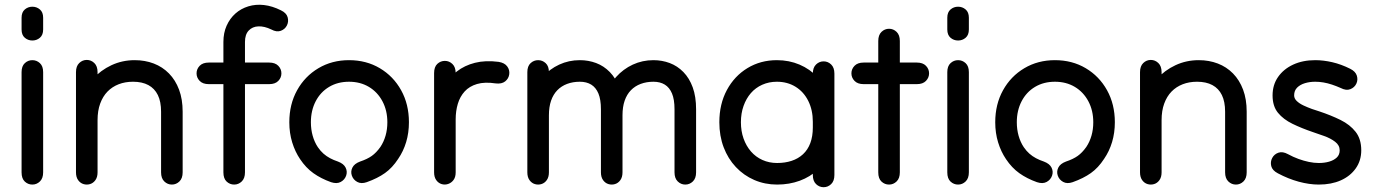

<svg xmlns="http://www.w3.org/2000/svg" viewBox="-20 -759 5740 801"><path d="M70 -40Q70 -14 83.5 -1.5Q97 11 115 11Q133 11 146.5 -2Q160 -15 160 -40Q160 -63 160 -82.5Q160 -102 160 -122Q160 -142 160 -165Q160 -188 160 -218.5Q160 -249 160 -279.5Q160 -310 160 -333Q160 -356 160 -374.5Q160 -393 160 -412.5Q160 -432 160 -458Q160 -483 146.5 -495.5Q133 -508 115 -508Q97 -508 83.5 -495.5Q70 -483 70 -458Q70 -433 70 -411.5Q70 -390 70 -371Q70 -352 70 -333Q70 -299 70 -274Q70 -249 70 -224Q70 -199 70 -165Q70 -146 70 -125.5Q70 -105 70 -83Q70 -61 70 -40ZM70 -636Q70 -613 83.5 -601.5Q97 -590 115 -590Q133 -590 146.5 -601.5Q160 -613 160 -636Q160 -647 160 -654Q160 -661 160 -668Q160 -675 160 -685Q160 -708 146.5 -719.5Q133 -731 115 -731Q97 -731 83.5 -719.5Q70 -708 70 -685Q70 -675 70 -668Q70 -661 70 -654Q70 -647 70 -636Z M652 -40Q652 -15 665.5 -2Q679 11 697 11Q715 11 728.5 -2Q742 -15 742 -40Q742 -65 742 -86Q742 -107 742 -128.5Q742 -150 742 -175Q742 -211 742 -240.5Q742 -270 742 -293Q742 -345 727 -385Q712 -425 685 -452.5Q658 -480 621.5 -494Q585 -508 542 -508Q490 -508 445 -487Q400 -466 367 -429.5Q334 -393 315.5 -346Q297 -299 297 -248Q297 -223 297 -195.5Q297 -168 297 -141Q297 -114 297 -88.5Q297 -63 297 -40Q297 -20 306 -7.5Q315 5 328.5 9Q342 13 355.5 9Q369 5 378 -7.5Q387 -20 387 -40Q387 -58 387 -91.5Q387 -125 387 -164.5Q387 -204 387 -241.5Q387 -279 387 -305.5Q387 -332 387 -338Q387 -360 387 -379Q387 -398 387 -417Q387 -436 387 -458Q387 -483 373.5 -496Q360 -509 342 -509Q324 -509 310.5 -496Q297 -483 297 -458Q297 -438 297 -418Q297 -398 297 -378Q297 -358 297 -338Q297 -328 297 -301Q297 -274 297 -237.5Q297 -201 297 -162.5Q297 -124 297 -91.5Q297 -59 297 -40Q297 -20 306 -7.5Q315 5 328.5 9Q342 13 355.5 9Q369 5 378 -7.5Q387 -20 387 -40Q387 -63 387 -93.5Q387 -124 387 -155Q387 -186 387 -213.5Q387 -241 387 -258Q387 -297 398 -327Q409 -357 428.5 -377Q448 -397 475 -407.5Q502 -418 535 -418Q573 -418 599 -404Q625 -390 638.5 -362.5Q652 -335 652 -293Q652 -258 652 -228.5Q652 -199 652 -175Q652 -155 652 -131.5Q652 -108 652 -84.5Q652 -61 652 -40Z M1112 -636Q1134 -624 1151.5 -630.5Q1169 -637 1177 -653Q1185 -669 1180 -687Q1175 -705 1152 -716Q1116 -734 1081.5 -738Q1047 -742 1016 -732.5Q985 -723 962 -702.5Q939 -682 925.5 -652Q912 -622 912 -584Q912 -520 912 -460.5Q912 -401 912 -350Q912 -299 912 -259.5Q912 -220 912 -195Q912 -174 912 -147.5Q912 -121 912 -93Q912 -65 912 -40Q912 -14 925.5 -1.5Q939 11 957 11Q975 11 988.5 -2Q1002 -15 1002 -40Q1002 -66 1002 -89Q1002 -112 1002 -137.5Q1002 -163 1002 -195Q1002 -232 1002 -281Q1002 -330 1002 -383.5Q1002 -437 1002 -489Q1002 -541 1002 -584Q1002 -615 1017.5 -631.5Q1033 -648 1058 -649Q1083 -650 1112 -636ZM1103 -408Q1128 -408 1141 -421.5Q1154 -435 1154 -453Q1154 -471 1141 -484.5Q1128 -498 1103 -498Q1082 -498 1068.5 -498Q1055 -498 1043 -498Q1031 -498 1016 -498Q987 -498 960 -498Q933 -498 905 -498Q890 -498 879 -498Q868 -498 851 -498Q826 -498 813 -484.5Q800 -471 800 -453Q800 -435 813 -421.5Q826 -408 851 -408Q861 -408 870 -408Q879 -408 887 -408Q895 -408 905 -408Q936 -408 960.5 -408Q985 -408 1016 -408Q1028 -408 1042 -408Q1056 -408 1071 -408Q1086 -408 1103 -408Z M1361 1Q1385 9 1401.5 0Q1418 -9 1424 -26Q1430 -43 1422 -59.5Q1414 -76 1390 -85Q1372 -91 1357 -99Q1342 -107 1329.5 -118Q1317 -129 1306 -145Q1292 -166 1284.5 -192.5Q1277 -219 1277 -249Q1277 -298 1297 -336.5Q1317 -375 1353 -396.5Q1389 -418 1436 -418Q1483 -418 1519 -396.5Q1555 -375 1575.5 -336.5Q1596 -298 1596 -249Q1596 -219 1588.5 -193Q1581 -167 1567 -146Q1550 -122 1531 -108.5Q1512 -95 1482 -85Q1458 -76 1450 -59.5Q1442 -43 1448 -26Q1454 -9 1470.5 0Q1487 9 1510 1Q1555 -15 1586 -37Q1617 -59 1641 -96Q1663 -128 1674.5 -166.5Q1686 -205 1686 -249Q1686 -324 1653.5 -382.5Q1621 -441 1564.5 -474.5Q1508 -508 1436 -508Q1365 -508 1308.5 -474.5Q1252 -441 1219.5 -382.5Q1187 -324 1187 -249Q1187 -204 1199 -165Q1211 -126 1232 -95Q1256 -59 1287.5 -36.5Q1319 -14 1361 1Z M2048 -411Q2073 -408 2087.5 -419.5Q2102 -431 2104.5 -449Q2107 -467 2096 -482Q2085 -497 2060 -501Q2005 -508 1961.5 -497Q1918 -486 1886 -461Q1854 -436 1833 -401Q1812 -366 1801.5 -325Q1791 -284 1791 -241Q1791 -222 1791 -185Q1791 -148 1791 -108Q1791 -68 1791 -40Q1791 -20 1800 -7.5Q1809 5 1822.5 9Q1836 13 1849.5 8.5Q1863 4 1872 -8Q1881 -20 1881 -40Q1881 -60 1881 -93.5Q1881 -127 1881 -164Q1881 -201 1881 -231Q1881 -261 1881 -274Q1881 -307 1881 -335.5Q1881 -364 1881 -392.5Q1881 -421 1881 -454Q1881 -479 1867.5 -492Q1854 -505 1836 -505Q1818 -505 1804.5 -492.5Q1791 -480 1791 -454Q1791 -427 1791 -395.5Q1791 -364 1791 -333Q1791 -302 1791 -274Q1791 -255 1791 -224Q1791 -193 1791 -158.5Q1791 -124 1791 -92.5Q1791 -61 1791 -40Q1791 -20 1800 -7.5Q1809 5 1822.5 9Q1836 13 1849.5 8.5Q1863 4 1872 -8Q1881 -20 1881 -40Q1881 -60 1881 -88Q1881 -116 1881 -147Q1881 -178 1881 -208Q1881 -238 1881 -261Q1881 -296 1890 -326Q1899 -356 1918.5 -377.5Q1938 -399 1970 -408.5Q2002 -418 2048 -411Z M2270 -458Q2270 -483 2256.5 -495.5Q2243 -508 2225 -508Q2207 -508 2193.5 -495.5Q2180 -483 2180 -458Q2180 -438 2180 -418Q2180 -398 2180 -378Q2180 -358 2180 -338Q2180 -332 2180 -305Q2180 -278 2180 -240.5Q2180 -203 2180 -163Q2180 -123 2180 -90Q2180 -57 2180 -40Q2180 -20 2189 -7.5Q2198 5 2211.5 9Q2225 13 2238.5 9Q2252 5 2261 -7.5Q2270 -20 2270 -40Q2270 -62 2270 -95Q2270 -128 2270 -163.5Q2270 -199 2270 -230Q2270 -261 2270 -278Q2270 -313 2279 -339Q2288 -365 2305 -382.5Q2322 -400 2346 -409Q2370 -418 2399 -418Q2427 -418 2446.5 -406Q2466 -394 2476.5 -369Q2487 -344 2487 -303Q2487 -286 2487 -250Q2487 -214 2487 -172Q2487 -130 2487 -94Q2487 -58 2487 -40Q2487 -20 2496 -7.5Q2505 5 2518.5 9Q2532 13 2545.5 9Q2559 5 2568 -7.5Q2577 -20 2577 -40Q2577 -58 2577 -89Q2577 -120 2577 -155.5Q2577 -191 2577 -223.5Q2577 -256 2577 -278Q2577 -313 2586 -339Q2595 -365 2612 -382.5Q2629 -400 2653 -409Q2677 -418 2706 -418Q2734 -418 2753.5 -406Q2773 -394 2783.5 -369Q2794 -344 2794 -303Q2794 -269 2794 -239.5Q2794 -210 2794 -175Q2794 -155 2794 -131.5Q2794 -108 2794 -84.5Q2794 -61 2794 -40Q2794 -15 2807.5 -2Q2821 11 2839 11Q2857 11 2870.5 -2Q2884 -15 2884 -40Q2884 -65 2884 -86.5Q2884 -108 2884 -129.5Q2884 -151 2884 -175Q2884 -191 2884 -215Q2884 -239 2884 -263.5Q2884 -288 2884 -303Q2884 -356 2870 -394.5Q2856 -433 2831 -458.5Q2806 -484 2774 -496Q2742 -508 2706 -508Q2660 -508 2620 -489.5Q2580 -471 2550 -437.5Q2520 -404 2503.5 -358.5Q2487 -313 2487 -258Q2487 -243 2487 -215Q2487 -187 2487 -153.5Q2487 -120 2487 -89.5Q2487 -59 2487 -40Q2487 -20 2496 -7.5Q2505 5 2518.5 9Q2532 13 2545.5 9Q2559 5 2568 -7.5Q2577 -20 2577 -40Q2577 -56 2577 -84Q2577 -112 2577 -146Q2577 -180 2577 -212.5Q2577 -245 2577 -269.5Q2577 -294 2577 -303Q2577 -356 2563 -394.5Q2549 -433 2524 -458.5Q2499 -484 2467 -496Q2435 -508 2399 -508Q2353 -508 2313 -489.5Q2273 -471 2243 -437.5Q2213 -404 2196.5 -358.5Q2180 -313 2180 -258Q2180 -233 2180 -203.5Q2180 -174 2180 -144.5Q2180 -115 2180 -88Q2180 -61 2180 -40Q2180 -20 2189 -7.5Q2198 5 2211.5 9Q2225 13 2238.5 9Q2252 5 2261 -7.5Q2270 -20 2270 -40Q2270 -57 2270 -89.5Q2270 -122 2270 -160.5Q2270 -199 2270 -236Q2270 -273 2270 -300.5Q2270 -328 2270 -338Q2270 -360 2270 -379Q2270 -398 2270 -417Q2270 -436 2270 -458Z M3461 -452Q3461 -477 3447.5 -490Q3434 -503 3416 -503Q3398 -503 3384.5 -490Q3371 -477 3371 -452Q3371 -435 3371 -408.5Q3371 -382 3371 -351Q3371 -320 3371 -288Q3371 -256 3371 -227Q3371 -190 3360.5 -162Q3350 -134 3330 -115.5Q3310 -97 3282.5 -88Q3255 -79 3222 -79Q3189 -79 3161 -91.5Q3133 -104 3113 -127Q3093 -150 3082 -181Q3071 -212 3071 -249Q3071 -286 3082 -317Q3093 -348 3112.5 -370.5Q3132 -393 3160 -405.5Q3188 -418 3221 -418Q3265 -418 3299 -397Q3333 -376 3352 -338Q3371 -300 3371 -251Q3371 -236 3371 -211.5Q3371 -187 3371 -163.5Q3371 -140 3371 -129Q3371 -112 3371 -95.5Q3371 -79 3371 -62Q3371 -45 3371 -29Q3371 -4 3384.5 9Q3398 22 3416 22Q3434 22 3447.5 9Q3461 -4 3461 -29Q3461 -56 3461 -79Q3461 -102 3461 -129Q3461 -146 3461 -165.5Q3461 -185 3461 -206.5Q3461 -228 3461 -251Q3461 -308 3442.5 -355Q3424 -402 3391.5 -436.5Q3359 -471 3315.5 -489.5Q3272 -508 3221 -508Q3153 -508 3098.5 -475Q3044 -442 3012.5 -383.5Q2981 -325 2981 -249Q2981 -192 2999 -144.5Q3017 -97 3050 -62Q3083 -27 3127 -8Q3171 11 3222 11Q3273 11 3316.5 -5Q3360 -21 3392.5 -51.5Q3425 -82 3443 -126Q3461 -170 3461 -227Q3461 -270 3461 -301.5Q3461 -333 3461 -357.5Q3461 -382 3461 -404Q3461 -426 3461 -452Z M3644 -40Q3644 -14 3657.5 -1.5Q3671 11 3689 11Q3707 11 3720.5 -2Q3734 -15 3734 -40Q3734 -67 3734 -84.5Q3734 -102 3734 -120Q3734 -138 3734 -165Q3734 -215 3734 -254Q3734 -293 3734 -327Q3734 -361 3734 -393.5Q3734 -426 3734 -463Q3734 -486 3734 -502.5Q3734 -519 3734 -532Q3734 -545 3734 -558Q3734 -571 3734 -588Q3734 -613 3720.5 -626Q3707 -639 3689 -639Q3671 -639 3657.5 -626Q3644 -613 3644 -588Q3644 -573 3644 -551.5Q3644 -530 3644 -507Q3644 -484 3644 -463Q3644 -408 3644 -367Q3644 -326 3644 -292.5Q3644 -259 3644 -228.5Q3644 -198 3644 -165Q3644 -140 3644 -121Q3644 -102 3644 -83Q3644 -64 3644 -40ZM3805 -408Q3830 -408 3843 -421.5Q3856 -435 3856 -453Q3856 -471 3843 -484.5Q3830 -498 3805 -498Q3789 -498 3776.5 -498Q3764 -498 3748 -498Q3720 -498 3692.5 -498Q3665 -498 3637 -498Q3627 -498 3619.5 -498Q3612 -498 3604 -498Q3596 -498 3583 -498Q3558 -498 3545 -484.5Q3532 -471 3532 -453Q3532 -435 3545 -421.5Q3558 -408 3583 -408Q3593 -408 3602.5 -408Q3612 -408 3620 -408Q3628 -408 3637 -408Q3667 -408 3692.5 -408Q3718 -408 3748 -408Q3762 -408 3776 -408Q3790 -408 3805 -408Z M3932 -40Q3932 -14 3945.5 -1.5Q3959 11 3977 11Q3995 11 4008.5 -2Q4022 -15 4022 -40Q4022 -63 4022 -82.5Q4022 -102 4022 -122Q4022 -142 4022 -165Q4022 -188 4022 -218.5Q4022 -249 4022 -279.5Q4022 -310 4022 -333Q4022 -356 4022 -374.5Q4022 -393 4022 -412.5Q4022 -432 4022 -458Q4022 -483 4008.5 -495.5Q3995 -508 3977 -508Q3959 -508 3945.5 -495.5Q3932 -483 3932 -458Q3932 -433 3932 -411.5Q3932 -390 3932 -371Q3932 -352 3932 -333Q3932 -299 3932 -274Q3932 -249 3932 -224Q3932 -199 3932 -165Q3932 -146 3932 -125.5Q3932 -105 3932 -83Q3932 -61 3932 -40ZM3932 -636Q3932 -613 3945.5 -601.5Q3959 -590 3977 -590Q3995 -590 4008.5 -601.5Q4022 -613 4022 -636Q4022 -647 4022 -654Q4022 -661 4022 -668Q4022 -675 4022 -685Q4022 -708 4008.5 -719.5Q3995 -731 3977 -731Q3959 -731 3945.5 -719.5Q3932 -708 3932 -685Q3932 -675 3932 -668Q3932 -661 3932 -654Q3932 -647 3932 -636Z M4306 1Q4330 9 4346.5 0Q4363 -9 4369 -26Q4375 -43 4367 -59.5Q4359 -76 4335 -85Q4317 -91 4302 -99Q4287 -107 4274.5 -118Q4262 -129 4251 -145Q4237 -166 4229.5 -192.5Q4222 -219 4222 -249Q4222 -298 4242 -336.5Q4262 -375 4298 -396.5Q4334 -418 4381 -418Q4428 -418 4464 -396.5Q4500 -375 4520.5 -336.5Q4541 -298 4541 -249Q4541 -219 4533.5 -193Q4526 -167 4512 -146Q4495 -122 4476 -108.5Q4457 -95 4427 -85Q4403 -76 4395 -59.5Q4387 -43 4393 -26Q4399 -9 4415.5 0Q4432 9 4455 1Q4500 -15 4531 -37Q4562 -59 4586 -96Q4608 -128 4619.5 -166.5Q4631 -205 4631 -249Q4631 -324 4598.5 -382.5Q4566 -441 4509.5 -474.5Q4453 -508 4381 -508Q4310 -508 4253.5 -474.5Q4197 -441 4164.5 -382.5Q4132 -324 4132 -249Q4132 -204 4144 -165Q4156 -126 4177 -95Q4201 -59 4232.5 -36.5Q4264 -14 4306 1Z M5091 -40Q5091 -15 5104.5 -2Q5118 11 5136 11Q5154 11 5167.5 -2Q5181 -15 5181 -40Q5181 -65 5181 -86Q5181 -107 5181 -128.5Q5181 -150 5181 -175Q5181 -211 5181 -240.5Q5181 -270 5181 -293Q5181 -345 5166 -385Q5151 -425 5124 -452.5Q5097 -480 5060.5 -494Q5024 -508 4981 -508Q4929 -508 4884 -487Q4839 -466 4806 -429.5Q4773 -393 4754.5 -346Q4736 -299 4736 -248Q4736 -223 4736 -195.5Q4736 -168 4736 -141Q4736 -114 4736 -88.5Q4736 -63 4736 -40Q4736 -20 4745 -7.5Q4754 5 4767.5 9Q4781 13 4794.5 9Q4808 5 4817 -7.5Q4826 -20 4826 -40Q4826 -58 4826 -91.5Q4826 -125 4826 -164.5Q4826 -204 4826 -241.5Q4826 -279 4826 -305.5Q4826 -332 4826 -338Q4826 -360 4826 -379Q4826 -398 4826 -417Q4826 -436 4826 -458Q4826 -483 4812.5 -496Q4799 -509 4781 -509Q4763 -509 4749.5 -496Q4736 -483 4736 -458Q4736 -438 4736 -418Q4736 -398 4736 -378Q4736 -358 4736 -338Q4736 -328 4736 -301Q4736 -274 4736 -237.5Q4736 -201 4736 -162.5Q4736 -124 4736 -91.5Q4736 -59 4736 -40Q4736 -20 4745 -7.5Q4754 5 4767.5 9Q4781 13 4794.5 9Q4808 5 4817 -7.5Q4826 -20 4826 -40Q4826 -63 4826 -93.5Q4826 -124 4826 -155Q4826 -186 4826 -213.5Q4826 -241 4826 -258Q4826 -297 4837 -327Q4848 -357 4867.5 -377Q4887 -397 4914 -407.5Q4941 -418 4974 -418Q5012 -418 5038 -404Q5064 -390 5077.5 -362.5Q5091 -335 5091 -293Q5091 -258 5091 -228.5Q5091 -199 5091 -175Q5091 -155 5091 -131.5Q5091 -108 5091 -84.5Q5091 -61 5091 -40Z M5573 -392Q5596 -380 5613.5 -387Q5631 -394 5638.5 -410Q5646 -426 5640.5 -443.5Q5635 -461 5613 -472Q5575 -491 5538 -499.5Q5501 -508 5467 -508Q5415 -508 5375 -489.5Q5335 -471 5312 -438Q5289 -405 5289 -361Q5289 -316 5311.5 -288.5Q5334 -261 5372 -242.5Q5410 -224 5457 -208Q5478 -201 5504.5 -191.5Q5531 -182 5550 -167.5Q5569 -153 5569 -132Q5569 -113 5556.5 -101.5Q5544 -90 5524.5 -84.5Q5505 -79 5482 -79Q5462 -79 5440.5 -83.5Q5419 -88 5397 -96Q5375 -104 5353 -116Q5331 -128 5313.5 -122Q5296 -116 5287.5 -100Q5279 -84 5283.5 -66Q5288 -48 5311 -36Q5354 -13 5398 -1Q5442 11 5482 11Q5534 11 5573.5 -6.5Q5613 -24 5636 -56.5Q5659 -89 5659 -132Q5659 -179 5635.5 -209Q5612 -239 5572.5 -258.5Q5533 -278 5485 -294Q5471 -298 5453 -304.5Q5435 -311 5418 -319Q5401 -327 5390 -337.5Q5379 -348 5379 -361Q5379 -381 5391.5 -393.5Q5404 -406 5424 -412Q5444 -418 5467 -418Q5484 -418 5501.5 -415Q5519 -412 5537 -406Q5555 -400 5573 -392Z"/></svg>

Font: Tilt Neon
Style: Regular
Weight: 400
Designer: Andy Clymer
Foundry: Andy Clymer
Version: Version 1.000